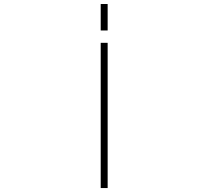

<svg xmlns="http://www.w3.org/2000/svg" viewBox="-20 -949 1040 971"><path d="M489.3 -794.9V-928.7H524.4V-794.9ZM489.3 2V-732.4H524.4V2Z"/></svg>

Font: Gen Shin Gothic Monospace ExtraLight
Style: Regular
Weight: 200
Designer: [Source Han Sans]
Ryoko NISHIZUKA  (kana & ideographs); Paul D. Hunt (Latin, Greek & Cyrillic); Wenlong ZHANG  (bopomofo
Version: Version 1.002.20150607